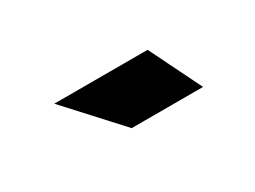

<svg xmlns="http://www.w3.org/2000/svg" viewBox="-26 -785 553 417"><g transform="rotate(-30 250.0 -576.0)"><path d="M224 -511 105 -641H339L403 -511Z"/></g></svg>

Font: Passion One Black
Style: Regular
Weight: 900
Designer: Alejandro Lo Celso
Foundry: Fontstage
Version: Version 1.002